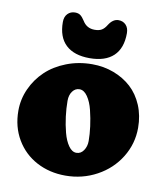

<svg xmlns="http://www.w3.org/2000/svg" viewBox="-85 -818 772 901"><g transform="rotate(10 301.0 -367.0)"><path d="M150.9 -693.8Q150.9 -718.8 164.8 -733.2Q178.7 -747.6 200.2 -747.6Q216.3 -747.6 226.1 -740Q235.8 -732.4 246.1 -716.3Q265.6 -683.6 303.7 -683.6Q325.2 -683.6 337.6 -691.2Q350.1 -698.7 360.8 -716.3Q380.4 -747.6 407.2 -747.6Q428.7 -747.6 442.4 -733.2Q456.1 -718.8 456.1 -693.8Q456.1 -622.1 417 -585.2Q377.9 -548.3 303.7 -548.3Q229.5 -548.3 190.2 -585.2Q150.9 -622.1 150.9 -693.8ZM17.6 -248Q17.6 -302.7 40.3 -352.8Q63 -402.8 102.5 -440.4Q142.1 -478 199.2 -500.2Q256.3 -522.5 321.8 -522.5Q376.5 -522.5 424.6 -504.4Q472.7 -486.3 508.3 -453.9Q543.9 -421.4 564.5 -372.6Q585 -323.7 585 -265.6Q585 -189.5 545.2 -125Q505.4 -60.5 436.8 -23.2Q368.2 14.2 287.1 14.2Q211.4 14.2 150.1 -18.3Q88.9 -50.8 53.2 -110.8Q17.6 -170.9 17.6 -248ZM367.2 -164.6Q367.2 -196.3 362.3 -233.9Q357.4 -271.5 348.1 -309.1Q338.9 -346.7 321.8 -371.6Q304.7 -396.5 283.2 -396.5Q263.2 -396.5 250 -378.9Q236.8 -361.3 236.8 -333.5Q236.8 -297.9 241.7 -259Q246.6 -220.2 256.1 -183.8Q265.6 -147.5 282.2 -123.8Q298.8 -100.1 319.8 -100.1Q340.8 -100.1 354 -119.4Q367.2 -138.7 367.2 -164.6Z"/></g></svg>

Font: Cooper* Black
Style: Regular
Weight: 900
Designer: Owen Earl
Foundry: indestructible type*
Version: Version 0.001